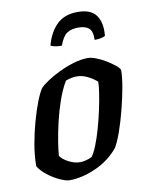

<svg xmlns="http://www.w3.org/2000/svg" viewBox="-80 -760 634 819"><g transform="rotate(-10 236.5 -350.5)"><path d="M155 0Q140 0 113.5 -12Q87 -24 62 -43.5Q37 -63 25 -84Q25 -128 33.5 -177Q42 -226 55 -272.5Q68 -319 82 -355Q96 -391 108 -408Q118 -419 141 -434.5Q164 -450 195 -465Q226 -480 259 -490Q292 -500 322 -500Q336 -500 357 -492Q378 -484 398.5 -471.5Q419 -459 434.5 -446.5Q450 -434 453 -425Q453 -395 445 -350Q437 -305 424.5 -256.5Q412 -208 397.5 -166.5Q383 -125 369 -102Q329 -53 269 -26.5Q209 0 155 0ZM214 -68Q224 -68 238 -71.5Q252 -75 264 -81Q275 -95 287 -124.5Q299 -154 310 -192.5Q321 -231 329.5 -270Q338 -309 343 -341.5Q348 -374 348 -393Q331 -408 308 -419.5Q285 -431 261 -431Q249 -431 237.5 -428.5Q226 -426 213 -421Q193 -387 177.5 -342.5Q162 -298 151.5 -252.5Q141 -207 135 -169Q129 -131 128 -110Q139 -94 164 -81Q189 -68 214 -68ZM222 -571Q202 -571 190 -574Q178 -577 174 -580Q189 -636 222.5 -668.5Q256 -701 313 -701Q371 -701 393.5 -668Q416 -635 410 -580Q406 -577 393 -574Q380 -571 364 -571Q365 -610 349 -622.5Q333 -635 304 -635Q274 -635 255 -622.5Q236 -610 222 -571Z"/></g></svg>

Font: Texturina SemiBold
Style: Italic
Weight: 600
Italic angle: -11°
Designer: Guillermo Torres Carreño
Foundry: Omnibus-Type
Version: Version 1.002; ttfautohint (v1.8.3)